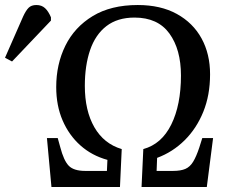

<svg xmlns="http://www.w3.org/2000/svg" viewBox="-157 -745 903 765"><path d="M48 0 30 -195H73L83 -159Q97 -105 117 -84.5Q137 -64 183 -64H269L271 -108Q209 -125 163.5 -165.5Q118 -206 92.5 -265Q67 -324 67 -398Q67 -489 103.5 -563Q140 -637 212.5 -681Q285 -725 392 -725Q483 -725 547.5 -689.5Q612 -654 646 -592Q680 -530 680 -449Q680 -366 653 -299.5Q626 -233 578.5 -186Q531 -139 469 -116L467 -64H532Q563 -64 581.5 -72Q600 -80 612.5 -100.5Q625 -121 637 -157L649 -195H692L667 0H407L414 -151Q487 -171 525.5 -249Q564 -327 564 -444Q564 -548 518 -611.5Q472 -675 379 -675Q311 -675 267 -641Q223 -607 202 -545.5Q181 -484 181 -403Q181 -304 219 -238Q257 -172 328 -151L321 0ZM-109 -500 -137 -515 -65 -679Q-54 -703 -43 -714Q-32 -725 -12 -725Q9 -725 22.5 -712.5Q36 -700 46 -676V-663Z"/></svg>

Font: Literata 36pt Medium
Style: Italic
Weight: 500
Italic angle: -2°
Designer: Latin by Veronika Burian and Jose Scaglione. Greek by Irene Vlachou. Cyrillic by Vera Evstafieva
Foundry: TypeTogether
Version: Version 3.002